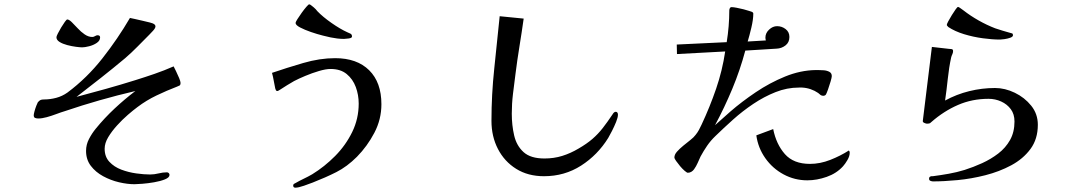

<svg xmlns="http://www.w3.org/2000/svg" viewBox="-20 -794 5040 888"><path d="M815 -411Q815 -401 810.5 -398.5Q806 -396 798 -393Q751 -375 704 -352.5Q657 -330 616 -299Q597 -285 571.5 -263Q546 -241 521.5 -214Q497 -187 480.5 -159.5Q464 -132 464 -106Q464 -69 486 -45.5Q508 -22 541 -9.5Q574 3 610 8Q646 13 674 13Q694 13 713.5 8Q733 3 752 3Q757 3 760.5 6.5Q764 10 764 15Q764 27 743 35.5Q722 44 693 49Q664 54 638 56Q612 58 602 58Q569 58 530.5 49Q492 40 457 21Q422 2 400 -27Q378 -56 378 -96Q378 -125 391.5 -151Q405 -177 423 -199Q463 -248 509.5 -291.5Q556 -335 606 -373Q439 -334 280 -280Q263 -275 240.5 -266.5Q218 -258 196 -252Q174 -246 157 -246Q149 -246 142.5 -248.5Q136 -251 136 -261Q136 -266 139.5 -279Q143 -292 148 -305Q153 -318 155 -321Q162 -329 167.5 -331.5Q173 -334 183 -334Q212 -334 240 -341.5Q268 -349 292 -366Q382 -433 453.5 -524Q525 -615 581 -711Q588 -710 604.5 -706Q621 -702 639.5 -698Q658 -694 673 -690Q688 -686 692 -683Q699 -678 699 -672Q699 -664 688 -652Q677 -640 671 -634Q643 -606 615.5 -578Q588 -550 559 -525Q504 -479 447.5 -434.5Q391 -390 334 -346Q402 -364 470 -383Q538 -402 605 -423Q650 -437 695 -452.5Q740 -468 783 -487Q786 -481 794 -465Q802 -449 808.5 -433Q815 -417 815 -411ZM443 -621Q443 -606 427.5 -595.5Q412 -585 392 -580Q372 -575 360 -575Q351 -575 331.5 -577.5Q312 -580 291 -585.5Q270 -591 255.5 -600Q241 -609 241 -622Q241 -626 247.5 -639Q254 -652 263 -667Q272 -682 280 -693Q288 -704 291 -704Q299 -704 311.5 -692Q324 -680 339 -663.5Q354 -647 371.5 -635Q389 -623 407 -623Q413 -623 419.5 -627Q426 -631 431 -631Q443 -631 443 -621Z M1744 -312Q1744 -242 1711.5 -180Q1679 -118 1631 -69Q1585 -23 1535.5 2Q1486 27 1427 50Q1412 56 1386 65Q1360 74 1346 74Q1336 74 1336 64Q1336 59 1339.5 56.5Q1343 54 1346 53Q1365 42 1385 32.5Q1405 23 1424 12Q1481 -23 1530 -72.5Q1579 -122 1609 -183.5Q1639 -245 1639 -315Q1639 -355 1625.5 -391.5Q1612 -428 1583.5 -451.5Q1555 -475 1509 -475Q1487 -475 1455 -465.5Q1423 -456 1392 -443Q1361 -430 1340 -419Q1324 -410 1308 -400Q1292 -390 1275 -379Q1272 -378 1269 -375.5Q1266 -373 1262 -373Q1258 -373 1256 -377Q1254 -381 1253 -385Q1249 -403 1246 -421Q1243 -439 1238 -457Q1305 -480 1382 -502.5Q1459 -525 1530 -525Q1631 -525 1687.5 -469Q1744 -413 1744 -312ZM1608 -625Q1608 -618 1592 -616Q1576 -614 1571 -614Q1555 -614 1539.5 -616Q1524 -618 1509 -621Q1499 -623 1473 -629.5Q1447 -636 1418 -646Q1389 -656 1368 -667Q1347 -678 1347 -688Q1347 -692 1355.5 -705.5Q1364 -719 1375.5 -735Q1387 -751 1397 -762.5Q1407 -774 1410 -774Q1414 -774 1421 -768Q1428 -762 1431 -760Q1436 -756 1440 -751.5Q1444 -747 1448 -742Q1473 -716 1513 -688Q1553 -660 1586 -645Q1593 -642 1600.5 -638.5Q1608 -635 1608 -625Z M2838 -264Q2838 -251 2829.5 -230Q2821 -209 2810.5 -188.5Q2800 -168 2793 -156Q2744 -77 2667.5 -28Q2591 21 2496 21Q2422 21 2367.5 -13Q2313 -47 2283 -105Q2253 -163 2253 -235Q2253 -356 2266 -477.5Q2279 -599 2291 -719L2402 -708Q2393 -644 2382.5 -579.5Q2372 -515 2364 -451Q2358 -405 2352.5 -359.5Q2347 -314 2347 -268Q2347 -215 2358 -167.5Q2369 -120 2401.5 -90.5Q2434 -61 2498 -61Q2542 -61 2580.5 -73Q2619 -85 2656 -107Q2694 -129 2720 -151.5Q2746 -174 2767.5 -201.5Q2789 -229 2813 -265Q2815 -269 2819 -273Q2823 -277 2828 -277Q2833 -277 2835.5 -273Q2838 -269 2838 -264Z M3910 -88Q3910 -72 3899.5 -54Q3889 -36 3879 -25Q3849 8 3803.5 24Q3758 40 3714 40Q3655 40 3604 12.5Q3553 -15 3519.5 -62.5Q3486 -110 3478 -168L3556 -197Q3570 -127 3610 -81.5Q3650 -36 3726 -36Q3773 -36 3820 -54.5Q3867 -73 3906 -98Q3910 -94 3910 -88ZM3827 -442Q3827 -436 3821.5 -417Q3816 -398 3809.5 -380Q3803 -362 3800 -357Q3796 -351 3787 -351Q3782 -351 3776 -354Q3773 -356 3770 -359Q3767 -362 3764 -364Q3748 -375 3729 -381.5Q3710 -388 3690 -389Q3686 -389 3682.5 -389Q3679 -389 3675 -389Q3620 -389 3567 -368Q3514 -347 3464 -313.5Q3414 -280 3370 -240.5Q3326 -201 3289 -165Q3267 -144 3250.5 -120Q3234 -96 3220 -70Q3213 -55 3206.5 -40Q3200 -25 3190 -11Q3185 -4 3177.5 0.5Q3170 5 3161 5Q3157 5 3146.5 -4Q3136 -13 3125.5 -25.5Q3115 -38 3107 -49.5Q3099 -61 3099 -65Q3099 -79 3111 -92.5Q3123 -106 3140 -120Q3157 -134 3173 -146.5Q3189 -159 3197 -170Q3206 -181 3212.5 -193Q3219 -205 3225 -218Q3263 -299 3292 -383.5Q3321 -468 3334 -556L3111 -544L3110 -588L3341 -599Q3353 -673 3353 -746Q3353 -751 3355.5 -756Q3358 -761 3364 -761Q3372 -761 3387.5 -758Q3403 -755 3419 -751Q3435 -747 3443 -744Q3447 -743 3455.5 -740Q3464 -737 3464 -731Q3464 -704 3455 -666Q3446 -628 3438 -602L3522 -607Q3520 -615 3520 -620Q3520 -641 3537 -657Q3554 -673 3574 -673Q3596 -673 3613.5 -659.5Q3631 -646 3631 -623Q3631 -598 3613 -584Q3595 -570 3572 -569L3427 -560Q3403 -470 3367 -383.5Q3331 -297 3287 -215Q3305 -231 3323 -247Q3341 -263 3359 -279Q3411 -324 3475.5 -367.5Q3540 -411 3611 -440Q3682 -469 3753 -470H3764Q3774 -470 3789 -469Q3804 -468 3815.5 -462Q3827 -456 3827 -442Z M4780 -217Q4780 -151 4746 -105Q4712 -59 4657 -29.5Q4602 0 4537 16.5Q4472 33 4408.5 39Q4345 45 4295 45Q4290 45 4283.5 42.5Q4277 40 4277 33Q4277 25 4282 23Q4285 21 4288 21Q4291 21 4294 21Q4332 16 4368.5 9.5Q4405 3 4441 -8Q4482 -21 4522.5 -39.5Q4563 -58 4597 -84Q4631 -110 4651.5 -146.5Q4672 -183 4672 -232Q4672 -266 4655 -289Q4638 -312 4610.5 -324.5Q4583 -337 4552 -337Q4476 -337 4410.5 -308.5Q4345 -280 4288 -230Q4286 -229 4284.5 -227Q4283 -225 4281 -224Q4277 -223 4274 -222.5Q4271 -222 4267 -222Q4263 -222 4255 -225.5Q4247 -229 4248 -235L4290 -577L4369 -568Q4374 -568 4381 -567Q4388 -566 4388 -558Q4388 -550 4384.5 -543Q4381 -536 4379 -528Q4369 -482 4363.5 -429.5Q4358 -377 4351 -329Q4404 -358 4463 -372.5Q4522 -387 4582 -387Q4628 -387 4673.5 -365Q4719 -343 4749.5 -305Q4780 -267 4780 -217ZM4665 -631Q4665 -624 4652.5 -619.5Q4640 -615 4625.5 -613Q4611 -611 4605 -611Q4570 -611 4525.5 -617Q4481 -623 4438.5 -636Q4396 -649 4366 -669Q4365 -671 4362 -673.5Q4359 -676 4359 -679Q4359 -683 4366 -696Q4373 -709 4382.5 -724.5Q4392 -740 4400 -751Q4408 -762 4411 -762Q4414 -762 4423.5 -755Q4433 -748 4436 -746Q4468 -721 4506 -699.5Q4544 -678 4583 -663Q4600 -657 4617.5 -652Q4635 -647 4652 -642Q4657 -641 4661 -639.5Q4665 -638 4665 -631Z"/></svg>

Font: Kaisei Opti Medium
Style: Regular
Weight: 500
Designer: Font-Kai, 金井和夫
Foundry: KAZUO KANAI
Version: Version 5.003